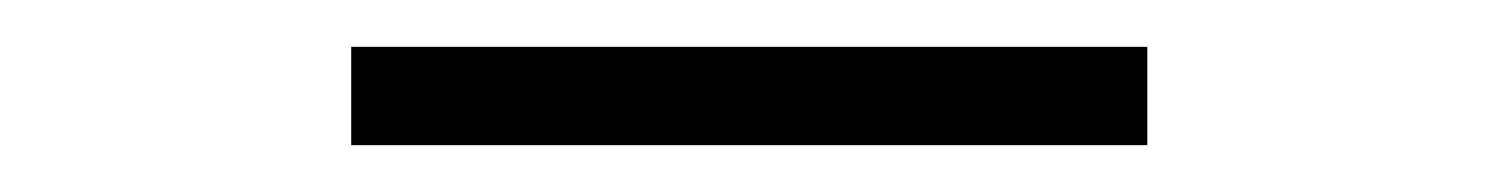

<svg xmlns="http://www.w3.org/2000/svg" viewBox="-20 -866 640 82"><path d="M130 -804V-846H470V-804Z"/></svg>

Font: M PLUS Code Latin Expanded Light
Style: Regular
Weight: 300
Width: 7
Designer: Coji Morishita
Foundry: UNDERFOREST DESIGN
Version: Version 1.002; ttfautohint (v1.8.3)